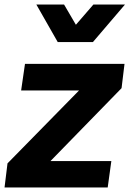

<svg xmlns="http://www.w3.org/2000/svg" viewBox="-43 -825 570 845"><path d="M-23 0 -10 -106 305 -427H50L67 -544H505L492 -437L179 -116H447L431 0ZM211 -640 117 -805H239L291 -716L368 -805H507L366 -640Z"/></svg>

Font: Plus Jakarta Sans
Style: Bold Italic
Weight: 700
Italic angle: -8°
Designer: Gumpita Rahayu
Foundry: Tokotype
Version: Version 2.071; ttfautohint (v1.8.4.7-5d5b);gftools[0.9.29]